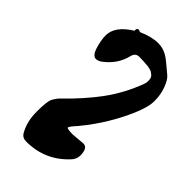

<svg xmlns="http://www.w3.org/2000/svg" viewBox="-217 -815 815 815"><g transform="rotate(45 190.5 -407.0)"><path d="M295 -227Q322 -227 322 -181Q322 -159 304 -141Q229 -61 117 -61Q96 -61 86 -76Q59 -120 59 -182.5Q59 -245 68.5 -262.5Q78 -280 87 -289Q164 -363 215.5 -433.5Q267 -504 298 -588Q302 -597 302 -607.5Q302 -618 300 -625Q298 -632 292.5 -636.5Q287 -641 283 -644Q279 -647 270.5 -649Q262 -651 258 -652Q226 -655 203 -655Q180 -655 174 -631Q160 -570 106 -529Q91 -518 79 -518Q59 -518 48 -554.5Q37 -591 37 -618Q37 -674 110 -719Q108 -735 120 -735Q124 -735 130 -731Q180 -753 219 -753Q258 -753 293 -724Q300 -718 314.5 -706.5Q329 -695 343 -682.5Q357 -670 369 -638Q381 -606 381 -567Q381 -528 351 -462Q296 -341 207 -241Q200 -230 200 -229Q200 -222 236 -222Z"/></g></svg>

Font: Zhi Mang Xing
Style: Regular
Weight: 400
Designer: ZhongQi
Foundry: ZhongQi
Version: Version 2.001